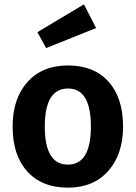

<svg xmlns="http://www.w3.org/2000/svg" viewBox="-20 -847 624 883"><path d="M366 -827 422 -718 192 -626 152 -699ZM546 -265Q546 -138 478 -61Q410 16 292 16Q173 16 105.5 -58.5Q38 -133 38 -265Q38 -393 106 -469.5Q174 -546 293 -546Q412 -546 479 -471.5Q546 -397 546 -265ZM293 -440Q186 -440 186 -265Q186 -90 292 -90Q398 -90 398 -265Q398 -440 293 -440Z"/></svg>

Font: Fira Sans SemiBold
Style: Regular
Weight: 600
Designer: bBox Type GmbH & Carrois Corporate GbR & Edenspiekermann AG
Foundry: bBox Type GmbH & Carrois Corporate GbR & Edenspiekermann AG
Version: Version 4.301;PS 004.301;hotconv 1.0.88;makeotf.lib2.5.64775